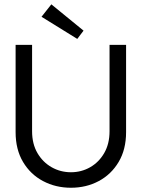

<svg xmlns="http://www.w3.org/2000/svg" viewBox="-20 -871 690 903"><path d="M495.2 -660H573V-249.6Q573 -168.1 538.1 -109.4Q503.2 -50.7 444.5 -19.4Q385.7 12 313.7 12Q241.7 12 182.5 -19.4Q123.2 -50.7 88.3 -109.4Q53.4 -168.1 53.4 -249.6V-660H130.9V-253.7Q130.9 -194.4 156.1 -151.1Q181.4 -107.9 223 -84.4Q264.6 -60.9 313.7 -60.9Q362.6 -60.9 403.9 -84.4Q445.1 -107.9 470.1 -151.1Q495.2 -194.4 495.2 -253.7ZM343.4 -688 175.3 -792.1 221.5 -850.6 372.9 -726.9Z"/></svg>

Font: League Spartan Extralight
Style: Regular
Weight: 200
Foundry: The League of Moveable Type
Version: Version 2.300; ttfautohint (v1.8.3)